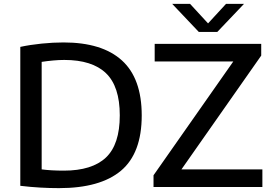

<svg xmlns="http://www.w3.org/2000/svg" viewBox="-20 -967 1411 993"><path d="M285 6Q238 6 188.8 3.2Q139.5 0.5 85 -6V-724.5Q136 -735.5 195.2 -741.5Q254.5 -747.5 308.5 -747.5Q508 -747.5 610.5 -654.5Q713 -561.5 713 -370Q713 -174.5 605.8 -84.2Q498.5 6 285 6ZM310 -84.5Q456 -84.5 527.8 -152.2Q599.5 -220 599.5 -370.5Q599.5 -520 528 -588.5Q456.5 -657 312.5 -657Q285 -657 255 -654.2Q225 -651.5 195.5 -647V-91Q244 -84.5 310 -84.5ZM774 0V-60.5L1186.5 -649H780V-740H1331V-679.5L918.5 -91H1337V0ZM1008 -802 870.5 -947H963L1056 -846L1149 -947H1242L1104 -802Z"/></svg>

Font: Encode Sans SemiExpanded SemiExpanded Medium
Style: Regular
Weight: 500
Width: 6
Designer: Multiple Designers
Foundry: Impallari Type
Version: Version 3.000; ttfautohint (v1.8.3) -l 8 -r 50 -G 200 -x 14 